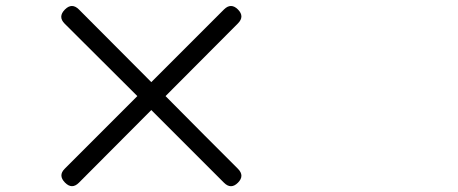

<svg xmlns="http://www.w3.org/2000/svg" viewBox="-20 -690 1540 645"><path d="M197.3 -123 441.4 -367.2 197.3 -610.4Q173.8 -633.8 198.2 -658.2Q221.7 -681.6 245.1 -658.2L488.3 -414.1L732.4 -658.2Q755.9 -681.6 779.3 -658.2Q802.7 -634.8 779.3 -611.3L536.1 -367.2L668.9 -233.4L779.3 -123Q802.7 -99.6 779.3 -76.2Q755.9 -52.7 732.4 -76.2L488.3 -320.3L245.1 -76.2Q221.7 -52.7 198.2 -76.7Q174.8 -100.6 197.3 -123Z"/></svg>

Font: Bpmf GenSen Rounded R
Style: R
Weight: 400
Foundry: But Ko
Version: Version 1.320